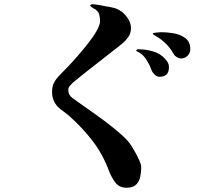

<svg xmlns="http://www.w3.org/2000/svg" viewBox="-20 -820 1040 900"><path d="M642 -36Q642 -12 637 10Q632 32 617.5 46Q603 60 573 60Q539 60 521 36Q503 12 492 -16Q463 -95 415.5 -157.5Q368 -220 306 -275Q295 -285 283 -293.5Q271 -302 260 -311Q224 -341 224 -390Q224 -416 234 -434Q244 -452 261 -469Q274 -482 297 -506Q320 -530 346 -560Q372 -590 395.5 -620Q419 -650 434 -677Q449 -704 449 -721Q449 -738 445 -752Q441 -766 427 -776Q423 -778 413 -784Q403 -790 403 -794Q403 -797 406.5 -798.5Q410 -800 412 -800Q425 -800 445 -796.5Q465 -793 478 -790Q494 -788 512 -783.5Q530 -779 543 -770Q563 -758 578.5 -735Q594 -712 594 -688Q594 -663 579.5 -644Q565 -625 546 -610Q507 -579 467.5 -548.5Q428 -518 389 -487Q372 -474 355 -460Q338 -446 321 -432Q314 -425 307 -417Q300 -409 300 -398Q300 -375 319 -361Q346 -341 386.5 -313Q427 -285 470 -253Q513 -221 548.5 -189.5Q584 -158 600 -130Q607 -119 616.5 -101.5Q626 -84 634 -66Q642 -48 642 -36ZM772 -505Q772 -460 728 -460Q715 -460 704.5 -470.5Q694 -481 690 -492Q683 -513 670 -534Q663 -547 651.5 -559Q640 -571 626 -577Q623 -579 621 -579.5Q619 -580 619 -584Q619 -587 623 -588Q627 -589 629 -589Q663 -589 697.5 -579Q732 -569 755 -543Q763 -534 767.5 -525.5Q772 -517 772 -505ZM872 -590Q872 -572 859.5 -559Q847 -546 829 -546Q819 -546 809 -552Q799 -558 794 -567Q775 -601 747 -625Q736 -635 723.5 -643Q711 -651 699 -658Q696 -660 696 -662Q696 -665 706 -666.5Q716 -668 726.5 -668.5Q737 -669 740 -669Q766 -669 796 -663.5Q826 -658 848.5 -641.5Q871 -625 872 -593Z"/></svg>

Font: Kaisei Tokumin
Style: Bold
Weight: 700
Designer: Font-Kai, 金井和夫
Foundry: KAZUO KANAI
Version: Version 5.003